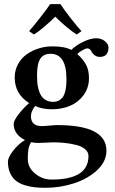

<svg xmlns="http://www.w3.org/2000/svg" viewBox="-20 -666 554 924"><path d="M158.2 -304.2Q158.2 -284.7 159.4 -269.3Q160.6 -253.9 165.5 -235.6Q170.4 -217.3 178.5 -204.8Q186.5 -192.4 201.2 -184.1Q215.8 -175.8 235.8 -175.8Q248.5 -175.8 258.5 -179.7Q268.6 -183.6 278.6 -194.3Q288.6 -205.1 294.2 -228Q299.8 -251 299.8 -285.2Q299.8 -407.2 223.1 -407.2Q189.5 -407.2 173.8 -383.1Q158.2 -358.9 158.2 -304.2ZM129.9 18.1Q119.6 34.7 116.7 52.2Q113.8 69.8 113.8 99.1Q113.8 140.6 148.9 169.4Q184.1 198.2 228 198.2Q405.8 198.2 405.8 85Q405.8 65.9 389.6 52Q373.5 38.1 346.7 31.5Q319.8 24.9 292.7 22Q265.6 19 235.8 19Q226.6 19 202.6 20.5Q178.7 22 165 22Q146 22 129.9 18.1ZM18.1 111.8Q18.1 92.3 42.7 60.1Q67.4 27.8 100.1 7.8Q45.9 -19 45.9 -69.8Q45.9 -85.4 69.3 -116Q92.8 -146.5 120.1 -169.9Q50.8 -213.9 50.8 -293Q50.8 -328.1 66.7 -357.2Q82.5 -386.2 108.4 -404.5Q134.3 -422.9 166.3 -432.9Q198.2 -442.9 231.9 -442.9Q292 -442.9 323.2 -425.8Q345.2 -447.8 380.4 -464.8Q415.5 -481.9 442.9 -481.9Q467.8 -481.9 484.9 -467.8Q502 -453.6 502 -438Q502 -392.1 460 -392.1Q445.3 -392.1 433.8 -401.4Q422.4 -410.6 418.9 -420.9Q412.1 -433.1 399.9 -433.1Q391.6 -433.1 375 -423.3Q358.4 -413.6 352.1 -405.8Q379.4 -381.8 393.8 -355.2Q408.2 -328.6 408.2 -291Q408.2 -243.2 382.1 -208Q356 -172.9 316.4 -156.5Q276.9 -140.1 231 -140.1Q183.6 -140.1 148.9 -155.8Q128.9 -129.4 128.9 -106.9Q128.9 -59.1 181.2 -59.1Q192.9 -59.1 217.8 -61.5Q242.7 -64 255.9 -64Q492.2 -64 492.2 59.1Q492.2 111.3 447.3 153.1Q402.3 194.8 335.9 216.3Q269.5 237.8 199.2 237.8Q168.9 237.8 145 235.1Q121.1 232.4 96.4 224.4Q71.8 216.3 55.4 202.9Q39.1 189.5 28.6 166.3Q18.1 143.1 18.1 111.8ZM143.1 -500 120.1 -516.1Q136.7 -534.7 172.1 -579.6Q207.5 -624.5 221.2 -646H271Q285.6 -622.6 321 -577.4Q356.4 -532.2 372.1 -516.1L349.1 -500Q329.6 -511.7 299.1 -537.1Q268.6 -562.5 246.1 -585.9Q223.1 -562.5 192.6 -536.9Q162.1 -511.2 143.1 -500Z"/></svg>

Font: Common Serif SemiBold
Style: Regular
Weight: 600
Designer: Philipp H. Poll, Khaled Hosny
Foundry: Stefan Peev, Context Ltd.
Version: Version 1.026